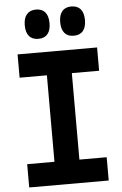

<svg xmlns="http://www.w3.org/2000/svg" viewBox="-67 -1104 733 1150"><g transform="rotate(-5 300.0 -529.0)"><path d="M61 0V-140H225V-660H61V-800H539V-660H375V-140H539V0ZM194 -882Q157 -882 138 -904.5Q119 -927 119 -970Q119 -1013 138.5 -1035.5Q158 -1058 194 -1058Q230 -1058 249 -1035.5Q268 -1013 268 -970Q268 -927 249 -904.5Q230 -882 194 -882ZM406 -882Q370 -882 351 -904.5Q332 -927 332 -970Q332 -1013 351 -1035.5Q370 -1058 406 -1058Q443 -1058 462 -1035.5Q481 -1013 481 -970Q481 -927 462 -904.5Q443 -882 406 -882Z"/></g></svg>

Font: Martian Mono Condensed SemiBold
Style: Regular
Weight: 600
Width: 3
Designer: Roman Shamin
Foundry: Evil Martians
Version: Version 1.000